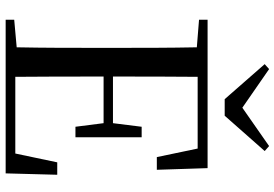

<svg xmlns="http://www.w3.org/2000/svg" viewBox="-170 -826 995 696"><g transform="rotate(90 328.0 -477.5)"><path d="M230 -955 212 -939 339 -794H399L527 -939L509 -955L370 -858ZM549 -548H595L589 -732H51V-701L151 -693C153 -593 153 -493 153 -392V-339C153 -239 153 -138 151 -40L51 -31V0H608L613 -187H568L536 -35H258C257 -136 257 -238 257 -355H426L439 -253H477V-493H439L426 -389H257C257 -497 257 -598 258 -696H518Z"/></g></svg>

Font: Noto Serif JP Medium
Style: Regular
Weight: 500
Designer: Ryoko NISHIZUKA 西塚涼子 (kana & ideographs); Frank Grießhammer (Latin, Greek & Cyrillic); Wenlong ZHANG 张文龙 (bopomofo); San
Foundry: Adobe
Version: Version 2.001;hotconv 1.1.0;makeotfexe 2.6.0